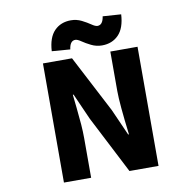

<svg xmlns="http://www.w3.org/2000/svg" viewBox="-100 -1079 1201 1181"><g transform="rotate(-10 500.0 -488.0)"><path d="M204.1 0V-744.1H385.7L571.3 -387.7L644.5 -222.7H649.4Q625 -419.9 625 -498V-744.1H794.9V0H613.3L428.7 -359.4L356.4 -522.5H351.6Q353.5 -504.9 360.4 -441.4Q367.2 -377.9 370.6 -332.5Q374 -287.1 374 -247.1V0ZM582 -790Q546.9 -790 515.1 -805.7Q483.4 -821.3 460.9 -836.9Q438.5 -852.5 424.8 -852.5Q391.6 -852.5 384.8 -799.8L270.5 -808.6Q275.4 -893.6 315.4 -934.6Q355.5 -975.6 418.9 -975.6Q454.1 -975.6 485.4 -960Q516.6 -944.3 539.1 -928.7Q561.5 -913.1 575.2 -913.1Q608.4 -913.1 616.2 -965.8L730.5 -958Q725.6 -872.1 685.5 -831.1Q645.5 -790 582 -790Z"/></g></svg>

Font: Gen Shin Gothic Monospace Heavy
Style: Bold
Weight: 800
Designer: [Source Han Sans]
Ryoko NISHIZUKA  (kana & ideographs); Paul D. Hunt (Latin, Greek & Cyrillic); Wenlong ZHANG  (bopomofo
Version: Version 1.002.20150607